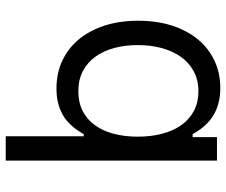

<svg xmlns="http://www.w3.org/2000/svg" viewBox="-79 -688 779 661"><g transform="rotate(-90 310.5 -357.5)"><path d="M88.1 -727.3H171.9V-458.8H179Q183.6 -465.9 189.6 -475.7Q195.7 -485.4 204.4 -495.7Q213.1 -506 224.8 -516.3Q236.5 -526.6 252.5 -534.6Q268.5 -542.6 289.2 -547.6Q310 -552.6 336.6 -552.6Q388.5 -552.6 431.3 -532.8Q474.1 -513.1 504.8 -476.4Q535.5 -439.6 552.6 -387.8Q569.6 -335.9 569.6 -271.3Q569.6 -206.3 552.6 -154.1Q535.5 -101.9 505 -65.2Q474.4 -28.4 431.8 -8.5Q389.2 11.4 338.1 11.4Q311.8 11.4 291 6.4Q270.2 1.4 254.1 -6.7Q237.9 -14.9 226 -25Q214.1 -35.2 205.1 -45.8Q196 -56.5 189.8 -66.4Q183.6 -76.3 179 -83.8H169V0H88.1ZM170.5 -272.7Q170.5 -226.6 180.8 -188Q191.1 -149.5 210.8 -122Q230.5 -94.5 259.8 -79.2Q289.1 -63.9 326.7 -63.9Q366.1 -63.9 396 -80.3Q425.8 -96.6 445.7 -124.8Q465.6 -153.1 475.7 -191.1Q485.8 -229 485.8 -272.7Q485.8 -316.1 475.9 -353.3Q465.9 -390.6 446.2 -418.1Q426.5 -445.7 396.7 -461.5Q366.8 -477.3 326.7 -477.3Q288.4 -477.3 259.2 -462.5Q230.1 -447.8 210.4 -420.8Q190.7 -393.8 180.6 -356.2Q170.5 -318.5 170.5 -272.7Z"/></g></svg>

Font: Fast_Sans
Style: Regular
Weight: 400
Designer: Rasmus Andersson
Foundry: rsms
Version: Version 3.018;git-588b23468